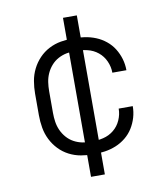

<svg xmlns="http://www.w3.org/2000/svg" viewBox="-82 -698 765 874"><g transform="rotate(-10 300.0 -260.5)"><path d="M268 107V-628H332V107ZM298 8Q269 8 240 3Q211 -2 185 -15.5Q159 -29 139 -50Q119 -71 106 -97Q93 -123 88 -152Q83 -181 83 -210V-310Q83 -339 88 -368Q93 -397 106 -423Q119 -449 139 -470Q159 -491 185 -504.5Q211 -518 240 -523Q269 -528 298 -528Q324 -528 350.5 -524Q377 -520 401.5 -510Q426 -500 447 -483Q468 -466 482 -443.5Q496 -421 503.5 -395.5Q511 -370 511 -343H446Q446 -370 434.5 -396Q423 -422 401.5 -439.5Q380 -457 352.5 -463.5Q325 -470 298 -470Q277 -470 256.5 -466Q236 -462 217.5 -452Q199 -442 185 -426Q171 -410 162.5 -391Q154 -372 151 -351.5Q148 -331 148 -310V-210Q148 -189 151 -168.5Q154 -148 162.5 -129Q171 -110 185 -94Q199 -78 217.5 -68Q236 -58 256.5 -54Q277 -50 298 -50Q325 -50 352.5 -56.5Q380 -63 401.5 -80.5Q423 -98 434.5 -124Q446 -150 446 -177H511Q511 -150 503.5 -124.5Q496 -99 482 -76.5Q468 -54 447 -37Q426 -20 401.5 -10Q377 0 350.5 4Q324 8 298 8Z"/></g></svg>

Font: Iosevka Aile Light
Style: Regular
Weight: 300
Designer: Belleve Invis
Foundry: Belleve Invis
Version: Version 27.3.5; ttfautohint (v1.8.4)